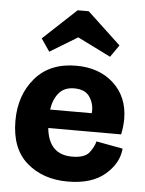

<svg xmlns="http://www.w3.org/2000/svg" viewBox="-51 -725 585 777"><g transform="rotate(5 241.5 -337.0)"><path d="M414 -557 380 -508 245 -575 133 -507 98 -558 233 -684H278ZM463 -142Q458 -82 404 -36Q350 10 253 10Q152 10 86.5 -47Q21 -104 21 -217Q21 -321 80.5 -390.5Q140 -460 247 -460Q341 -460 399.5 -406Q458 -352 459 -264Q459 -231 452 -199H156Q167 -92 262 -92Q314 -92 332.5 -117Q351 -142 355 -162ZM326 -274Q330 -308 311.5 -338Q293 -368 247 -368Q207 -368 185 -342Q163 -316 157 -274Z"/></g></svg>

Font: Zilla Slab Bold
Style: Bold
Weight: 700
Designer: Typotheque.com
Foundry: Typotheque type foundry
Version: Version 1.1; 2017; ttfautohint (v1.6)